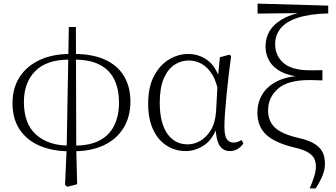

<svg xmlns="http://www.w3.org/2000/svg" viewBox="-20 -820 1857 1060"><path d="M339 202 348 1 360 -671H399L401 3L406 197L353 211ZM362 15Q269 15 198.5 -15.5Q128 -46 88.5 -105Q49 -164 49 -250Q49 -334 88.5 -395Q128 -456 199.5 -489Q271 -522 366 -522L363 -491Q237 -491 174.5 -427.5Q112 -364 112 -257Q112 -136 180 -76Q248 -16 364 -16ZM388 15 389 -16Q477 -16 531.5 -45.5Q586 -75 611.5 -129Q637 -183 637 -254Q637 -325 612.5 -378Q588 -431 533.5 -461Q479 -491 388 -491L390 -522Q492 -522 561 -490Q630 -458 665 -399Q700 -340 700 -260Q700 -174 661 -112Q622 -50 552 -17.5Q482 15 388 15Z M1006 14Q947 14 899.5 -16.5Q852 -47 825 -105.5Q798 -164 798 -247Q798 -340 830.5 -401Q863 -462 913.5 -492Q964 -522 1018 -522Q1084 -522 1132.5 -482Q1181 -442 1203 -349H1211L1189 -296Q1177 -368 1151 -409.5Q1125 -451 1091.5 -468.5Q1058 -486 1022 -486Q980 -486 943.5 -462.5Q907 -439 884.5 -387.5Q862 -336 862 -253Q862 -143 903 -83Q944 -23 1017 -23Q1051 -23 1085 -42Q1119 -61 1144 -102Q1169 -143 1173 -207L1183 -393L1194 -504L1246 -518L1256 -511Q1249 -461 1242.5 -404.5Q1236 -348 1230.5 -293.5Q1225 -239 1222 -194.5Q1219 -150 1219 -123Q1219 -71 1232 -52Q1245 -33 1269 -33Q1283 -33 1293 -37Q1303 -41 1313 -47L1324 -29Q1312 -10 1293 2Q1274 14 1250 14Q1211 14 1191.5 -17.5Q1172 -49 1169 -128H1181Q1157 -52 1108 -19Q1059 14 1006 14Z M1690 220Q1706 182 1715 153Q1724 124 1724 99Q1724 77 1716 58Q1708 39 1682.5 22.5Q1657 6 1604 -6Q1496 -32 1448.5 -77.5Q1401 -123 1401 -199Q1401 -252 1427 -297Q1453 -342 1508 -370.5Q1563 -399 1649 -402L1648 -395Q1579 -400 1534 -423Q1489 -446 1467.5 -482.5Q1446 -519 1446 -562Q1446 -642 1505.5 -691Q1565 -740 1662 -755L1654 -741V-748L1402 -745V-800L1792 -789V-746Q1686 -743 1621.5 -721Q1557 -699 1528 -662Q1499 -625 1499 -576Q1499 -513 1545 -472.5Q1591 -432 1690 -432Q1702 -432 1723 -432Q1744 -432 1760 -433V-376Q1739 -377 1719.5 -377.5Q1700 -378 1687 -378Q1569 -378 1514.5 -330Q1460 -282 1460 -210Q1460 -152 1497.5 -116Q1535 -80 1626 -59Q1688 -45 1719.5 -24Q1751 -3 1762.5 23.5Q1774 50 1774 82Q1774 115 1761.5 147Q1749 179 1723 220Z"/></svg>

Font: Noto Serif JP ExtraLight
Style: Regular
Weight: 200
Designer: Ryoko NISHIZUKA  (kana & ideographs); Frank Grießhammer (Latin, Greek & Cyrillic); Wenlong ZHANG  (bopomofo); Sandoll Co
Foundry: Adobe
Version: Version 2.002-H1;hotconv 1.1.0;makeotfexe 2.6.0